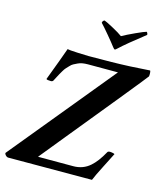

<svg xmlns="http://www.w3.org/2000/svg" viewBox="-144 -940 887 1033"><g transform="rotate(15 299.5 -423.5)"><path d="M402.3 -710Q399.4 -710 391.6 -719.7Q375 -741.7 344.7 -777.8Q314.5 -814 297.9 -831.1Q299.3 -843.3 309.6 -846.7Q318.8 -844.2 358.4 -823Q397.9 -801.8 416 -788.1Q440.9 -802.2 486.3 -823Q531.7 -843.8 543.9 -846.7Q546.9 -845.2 549.1 -840.3Q551.3 -835.4 550.8 -831.1Q452.6 -754.4 416 -719.7Q406.2 -710 402.3 -710ZM284.2 -595.7Q268.6 -595.7 254.6 -593.5Q240.7 -591.3 228.8 -585.4Q216.8 -579.6 207.8 -575Q198.7 -570.3 189.2 -559.8Q179.7 -549.3 174.1 -543.7Q168.5 -538.1 160.2 -523.9Q151.9 -509.8 148.9 -504.4Q146 -499 137.5 -482.9Q128.9 -466.8 127 -462.9Q123 -457 114.3 -457Q92.3 -457 88.9 -461.9Q141.1 -600.1 157.2 -646.5Q166 -644 212.4 -641.8Q258.8 -639.6 275.4 -639.6L402.3 -640.6Q503.9 -642.1 615.2 -650.4Q618.2 -649.9 618.9 -637.7Q619.6 -625.5 618.2 -618.2Q616.7 -614.7 500.5 -471.7Q384.3 -328.6 268.6 -187.5L153.3 -45.9H349.6Q403.8 -45.9 442.4 -80.1Q475.1 -108.4 506.8 -166Q509.8 -171.9 520.5 -171.9Q527.3 -171.9 536.4 -169.9Q545.4 -168 546.9 -166Q538.6 -148.9 506.8 -86.9Q475.1 -24.9 465.8 -1L-1 0Q-6.3 0 -12 -4.6Q-17.6 -9.3 -20 -14.4Q-22.5 -19.5 -20.5 -21.5L451.2 -595.7Z"/></g></svg>

Font: Crimson
Style: BoldItalic
Weight: 700
Italic angle: -11°
Version: Version 0.8